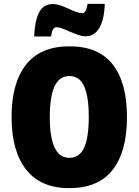

<svg xmlns="http://www.w3.org/2000/svg" viewBox="-20 -965 719 995"><path d="M339 10Q191 10 115.5 -86Q40 -182 40 -359Q40 -535 115 -630Q190 -725 340 -725Q491 -725 564.5 -630.5Q638 -536 638 -358Q638 -180 564 -85Q490 10 339 10ZM339 -147Q392 -147 416 -199.5Q440 -252 440 -358Q440 -465 416 -518Q392 -571 340 -571Q287 -571 262.5 -517Q238 -463 238 -358Q238 -147 339 -147ZM426 -777Q406 -777 387 -783.5Q368 -790 337 -803Q313 -814 298 -819Q283 -824 271 -824Q263 -824 255.5 -813.5Q248 -803 245 -776H157Q160 -855 182 -899.5Q204 -944 255 -944Q272 -944 290 -938Q308 -932 335 -920Q358 -909 375 -903Q392 -897 408 -897Q426 -897 434 -945H523Q520 -861 494 -819Q468 -777 426 -777Z"/></svg>

Font: Noto Sans Display Black Narrow
Style: Regular
Weight: 900
Width: 4
Designer: Monotype Design team
Foundry: Monotype Imaging Inc.
Version: Version 1.000